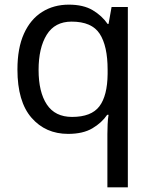

<svg xmlns="http://www.w3.org/2000/svg" viewBox="-20 -566 655 826"><path d="M442 11Q442 -7 443 -31Q444 -55 447 -72H441Q418 -38 377.5 -14Q337 10 273 10Q176 10 115.5 -59.5Q55 -129 55 -267Q55 -359 83 -421Q111 -483 161 -514.5Q211 -546 276 -546Q339 -546 379 -522Q419 -498 443 -463H447L460 -536H530V240H442ZM290 -63Q373 -63 407.5 -108.5Q442 -154 443 -248V-266Q443 -368 409 -420.5Q375 -473 288 -473Q216 -473 181 -416.5Q146 -360 146 -265Q146 -170 181.5 -116.5Q217 -63 290 -63Z"/></svg>

Font: oriya15
Style: Book
Weight: 400
Designer: Jelle Bosma - Monotype Design Team
Foundry: Monotype Imaging Inc.
Version: Version 2.003